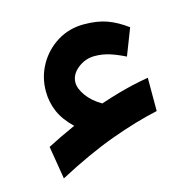

<svg xmlns="http://www.w3.org/2000/svg" viewBox="-72 -453 564 569"><g transform="rotate(-15 209.5 -169.0)"><path d="M163.6 -221.7Q163.6 -203.1 179.7 -180.7Q195.8 -158.2 224.6 -141.6Q258.3 -152.8 282 -159.4Q305.7 -166 327.1 -170.9Q348.6 -175.8 374.5 -180.2V-78.1Q308.6 -64 229.5 -35.2Q150.4 -6.3 57.1 43.5L40.5 -57.6Q63 -69.3 81.5 -78.1Q100.1 -86.9 127 -99.1Q97.7 -127 85 -156.7Q72.3 -186.5 72.3 -219.2Q72.3 -263.7 93.5 -300.8Q114.7 -337.9 150.9 -360.1Q187 -382.3 232.4 -382.3Q272.9 -382.3 302.7 -371.6Q332.5 -360.8 362.8 -338.4L331.1 -256.8Q305.7 -269.5 283.7 -276.4Q261.7 -283.2 238.8 -283.2Q209.5 -283.2 186.5 -264.6Q163.6 -246.1 163.6 -221.7Z"/></g></svg>

Font: Vazirmatn RD UI FD Medium
Style: Regular
Weight: 500
Designer: Saber Rastikerdar
Foundry: Saber Rastikerdar
Version: Version 33.003